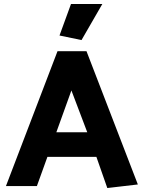

<svg xmlns="http://www.w3.org/2000/svg" viewBox="-20 -938 725 968"><path d="M420 -271H264L340 -482ZM270 -680 10 0H166L219 -147H466L521 10L675 -8L416 -680ZM391 -736 496 -918H338L280 -759Z"/></svg>

Font: Catamaran ExtraBold
Style: Regular
Weight: 800
Designer: Pria Ravichandran
Version: Version 2.000